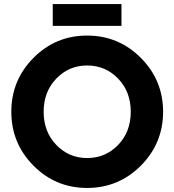

<svg xmlns="http://www.w3.org/2000/svg" viewBox="-20 -918 863 950"><path d="M241 -790V-898H581V-790ZM145.5 -631.5Q255 -742 411 -742Q567 -742 677 -631.5Q787 -521 787 -365Q787 -209 677 -98.5Q567 12 411 12Q255 12 145.5 -98.5Q36 -209 36 -365Q36 -521 145.5 -631.5ZM411 -594Q321 -594 258.5 -529Q196 -464 196 -365Q196 -266 258.5 -201Q321 -136 411 -136Q502 -136 564.5 -201Q627 -266 627 -365Q627 -464 564.5 -529Q502 -594 411 -594Z"/></svg>

Font: Freely
Style: Bold
Weight: 700
Designer: Kris Sowersby
Foundry: Klim Type Foundry
Version: Version 1.006;hotconv 1.0.113;makeotfexe 2.5.65598;200799169